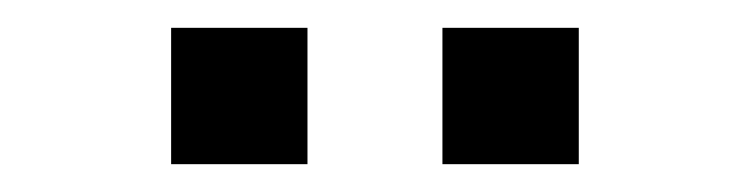

<svg xmlns="http://www.w3.org/2000/svg" viewBox="-20 -700 540 138"><path d="M103 -582V-680H201V-582ZM298 -582V-680H396V-582Z"/></svg>

Font: KaTeX_SansSerif
Style: Regular
Weight: 400
Version: Version 1.1; ttfautohint (v1.3)